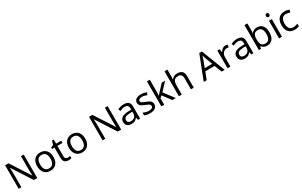

<svg xmlns="http://www.w3.org/2000/svg" viewBox="361 -2903 7949 5057"><g transform="rotate(-30 4335.5 -375.0)"><path d="M663 0H558L176 -593H172Q174 -558 177 -506Q180 -454 180 -399V0H97V-714H201L582 -123H586Q585 -139 583.5 -171Q582 -203 580.5 -241Q579 -279 579 -311V-714H663Z M1311 -269Q1311 -136 1243.5 -63Q1176 10 1061 10Q990 10 934.5 -22.5Q879 -55 847 -117.5Q815 -180 815 -269Q815 -402 882 -474Q949 -546 1064 -546Q1137 -546 1192.5 -513.5Q1248 -481 1279.5 -419.5Q1311 -358 1311 -269ZM906 -269Q906 -174 943.5 -118.5Q981 -63 1063 -63Q1144 -63 1182 -118.5Q1220 -174 1220 -269Q1220 -364 1182 -418Q1144 -472 1062 -472Q980 -472 943 -418Q906 -364 906 -269Z M1629 -62Q1649 -62 1670 -65.5Q1691 -69 1704 -73V-6Q1690 1 1664 5.5Q1638 10 1614 10Q1572 10 1536.5 -4.5Q1501 -19 1479 -55Q1457 -91 1457 -156V-468H1381V-510L1458 -545L1493 -659H1545V-536H1700V-468H1545V-158Q1545 -109 1568.5 -85.5Q1592 -62 1629 -62Z M2277 -269Q2277 -136 2209.5 -63Q2142 10 2027 10Q1956 10 1900.5 -22.5Q1845 -55 1813 -117.5Q1781 -180 1781 -269Q1781 -402 1848 -474Q1915 -546 2030 -546Q2103 -546 2158.5 -513.5Q2214 -481 2245.5 -419.5Q2277 -358 2277 -269ZM1872 -269Q1872 -174 1909.5 -118.5Q1947 -63 2029 -63Q2110 -63 2148 -118.5Q2186 -174 2186 -269Q2186 -364 2148 -418Q2110 -472 2028 -472Q1946 -472 1909 -418Q1872 -364 1872 -269Z M3215 0H3110L2728 -593H2724Q2726 -558 2729 -506Q2732 -454 2732 -399V0H2649V-714H2753L3134 -123H3138Q3137 -139 3135.5 -171Q3134 -203 3132.5 -241Q3131 -279 3131 -311V-714H3215Z M3600 -545Q3698 -545 3745 -502Q3792 -459 3792 -365V0H3728L3711 -76H3707Q3672 -32 3633.5 -11Q3595 10 3527 10Q3454 10 3406 -28.5Q3358 -67 3358 -149Q3358 -229 3421 -272.5Q3484 -316 3615 -320L3706 -323V-355Q3706 -422 3677 -448Q3648 -474 3595 -474Q3553 -474 3515 -461.5Q3477 -449 3444 -433L3417 -499Q3452 -518 3500 -531.5Q3548 -545 3600 -545ZM3626 -259Q3526 -255 3487.5 -227Q3449 -199 3449 -148Q3449 -103 3476.5 -82Q3504 -61 3547 -61Q3615 -61 3660 -98.5Q3705 -136 3705 -214V-262Z M4307 -148Q4307 -70 4249 -30Q4191 10 4093 10Q4037 10 3996.5 1Q3956 -8 3925 -24V-104Q3957 -88 4002.5 -74.5Q4048 -61 4095 -61Q4162 -61 4192 -82.5Q4222 -104 4222 -140Q4222 -160 4211 -176Q4200 -192 4171.5 -208Q4143 -224 4090 -244Q4038 -264 4001 -284Q3964 -304 3944 -332Q3924 -360 3924 -404Q3924 -472 3979.5 -509Q4035 -546 4125 -546Q4174 -546 4216.5 -536.5Q4259 -527 4296 -510L4266 -440Q4232 -454 4195 -464Q4158 -474 4119 -474Q4065 -474 4036.5 -456.5Q4008 -439 4008 -409Q4008 -387 4021 -371.5Q4034 -356 4064.5 -341.5Q4095 -327 4146 -307Q4197 -288 4233 -268Q4269 -248 4288 -219.5Q4307 -191 4307 -148Z M4524 -363Q4524 -347 4522.5 -321Q4521 -295 4520 -276H4524Q4530 -284 4542 -299Q4554 -314 4566.5 -329.5Q4579 -345 4588 -355L4759 -536H4862L4645 -307L4877 0H4771L4585 -250L4524 -197V0H4437V-760H4524Z M5059 -537Q5059 -518 5057.5 -498Q5056 -478 5054 -462H5060Q5086 -503 5130.5 -524Q5175 -545 5227 -545Q5325 -545 5374 -498.5Q5423 -452 5423 -349V0H5336V-343Q5336 -472 5216 -472Q5126 -472 5092.5 -421.5Q5059 -371 5059 -277V0H4971V-760H5059Z M6270 0 6184 -221H5901L5816 0H5725L6004 -717H6085L6363 0ZM6077 -517Q6074 -525 6067 -546Q6060 -567 6053.5 -589.5Q6047 -612 6043 -624Q6038 -604 6032.5 -583.5Q6027 -563 6021.5 -546Q6016 -529 6012 -517L5931 -301H6157Z M6699 -546Q6714 -546 6731.5 -544.5Q6749 -543 6762 -540L6751 -459Q6738 -462 6722.5 -464Q6707 -466 6693 -466Q6652 -466 6616 -443.5Q6580 -421 6558.5 -380.5Q6537 -340 6537 -286V0H6449V-536H6521L6531 -438H6535Q6561 -482 6602 -514Q6643 -546 6699 -546Z M7045 -545Q7143 -545 7190 -502Q7237 -459 7237 -365V0H7173L7156 -76H7152Q7117 -32 7078.5 -11Q7040 10 6972 10Q6899 10 6851 -28.5Q6803 -67 6803 -149Q6803 -229 6866 -272.5Q6929 -316 7060 -320L7151 -323V-355Q7151 -422 7122 -448Q7093 -474 7040 -474Q6998 -474 6960 -461.5Q6922 -449 6889 -433L6862 -499Q6897 -518 6945 -531.5Q6993 -545 7045 -545ZM7071 -259Q6971 -255 6932.5 -227Q6894 -199 6894 -148Q6894 -103 6921.5 -82Q6949 -61 6992 -61Q7060 -61 7105 -98.5Q7150 -136 7150 -214V-262Z M7491 -575Q7491 -541 7489.5 -511.5Q7488 -482 7486 -465H7491Q7514 -499 7554 -522Q7594 -545 7657 -545Q7757 -545 7817.5 -475.5Q7878 -406 7878 -268Q7878 -130 7817 -60Q7756 10 7657 10Q7594 10 7554 -13Q7514 -36 7491 -68H7484L7466 0H7403V-760H7491ZM7642 -472Q7557 -472 7524 -423Q7491 -374 7491 -271V-267Q7491 -168 7523.5 -115.5Q7556 -63 7644 -63Q7716 -63 7751.5 -116Q7787 -169 7787 -269Q7787 -370 7751.5 -421Q7716 -472 7642 -472Z M8106 -536V0H8018V-536ZM8063 -737Q8083 -737 8098.5 -723.5Q8114 -710 8114 -681Q8114 -653 8098.5 -639Q8083 -625 8063 -625Q8041 -625 8026 -639Q8011 -653 8011 -681Q8011 -710 8026 -723.5Q8041 -737 8063 -737Z M8491 10Q8420 10 8364.5 -19Q8309 -48 8277.5 -109Q8246 -170 8246 -265Q8246 -364 8279 -426Q8312 -488 8368.5 -517Q8425 -546 8497 -546Q8538 -546 8576 -537.5Q8614 -529 8638 -517L8611 -444Q8587 -453 8555 -461Q8523 -469 8495 -469Q8337 -469 8337 -266Q8337 -169 8375.5 -117.5Q8414 -66 8490 -66Q8534 -66 8567.5 -75Q8601 -84 8629 -97V-19Q8602 -5 8569.5 2.5Q8537 10 8491 10Z"/></g></svg>

Font: Noto Naskh Arabic
Style: Regular
Weight: 400
Designer: Monotype Design Team, David Williams, Mohamad Dakak and Nizar Qandah
Foundry: Monotype Imaging Inc.
Version: Version 2.013